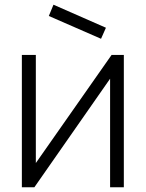

<svg xmlns="http://www.w3.org/2000/svg" viewBox="-20 -796 619 816"><path d="M409.4 -631.2 187.5 -728.1 207.3 -776 430.2 -678.1ZM506.3 -562.5H454.2L132.3 -103.1V-562.5H72.9V0H126L447.9 -461.5V0H506.3Z"/></svg>

Font: Manrope3 Light
Style: Regular
Weight: 300
Designer: Mikhail Sharanda
Foundry: Mikhail Sharanda
Version: Version 3.000;PS 003.000;hotconv 1.0.88;makeotf.lib2.5.64775